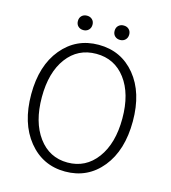

<svg xmlns="http://www.w3.org/2000/svg" viewBox="-128 -990 983 1105"><g transform="rotate(15 363.0 -437.5)"><path d="M362.3 12.7Q228.5 12.7 144 -91.3Q59.6 -195.3 59.6 -367.2Q59.6 -538.1 144 -640.1Q228.5 -742.2 362.3 -742.2Q497.1 -742.2 581.1 -640.1Q665 -538.1 665 -367.2Q665 -194.3 581.1 -90.8Q497.1 12.7 362.3 12.7ZM362.3 -41Q470.7 -41 536.6 -129.9Q602.5 -218.8 602.5 -367.2Q602.5 -514.6 537.1 -601.6Q471.7 -688.5 362.3 -688.5Q252.9 -688.5 188 -601.6Q123 -514.6 123 -367.2Q123 -218.8 188.5 -129.9Q253.9 -41 362.3 -41ZM284.7 -813Q272.5 -800.8 253.4 -800.8Q234.4 -800.8 222.2 -812.5Q210 -824.2 210 -843.8Q210 -863.3 222.2 -875Q234.4 -886.7 253.4 -886.7Q272.5 -886.7 284.7 -875Q296.9 -863.3 296.9 -844.2Q296.9 -825.2 284.7 -813ZM503.4 -813Q491.2 -800.8 472.2 -800.8Q453.1 -800.8 440.9 -812.5Q428.7 -824.2 428.7 -843.8Q428.7 -863.3 440.9 -875Q453.1 -886.7 472.2 -886.7Q491.2 -886.7 503.4 -875Q515.6 -863.3 515.6 -844.2Q515.6 -825.2 503.4 -813Z"/></g></svg>

Font: irohamaru Light
Style: Regular
Weight: 200
Designer: [Source Han Sans]
Ryoko NISHIZUKA  (kana & ideographs); Paul D. Hunt (Latin, Greek & Cyrillic); Wenlong ZHANG  (bopomofo
Version: Version 1.01